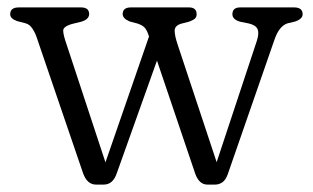

<svg xmlns="http://www.w3.org/2000/svg" viewBox="-20 -487 844 518"><path d="M260 11H239Q215 11 204 -20L79 -386Q74.5 -399.5 67.2 -410.2Q60 -421 49.5 -424L26.5 -430Q7.5 -436.5 7.5 -448.5Q7.5 -467 30.5 -467H198.5Q220.5 -467 220.5 -449Q220.5 -435 199.5 -428.5L179 -423.5Q150 -416.5 150.5 -404Q151 -391.5 159.5 -367.5L264.5 -49L382 -388.5L380 -394.5Q375.5 -407 369.8 -413Q364 -419 351 -423.5L330 -429Q311 -437 311 -449Q311 -467 333 -467H490Q510.5 -467 510.5 -448.5Q510.5 -440.5 505.2 -436.2Q500 -432 490 -428.5L468.5 -423Q451 -417.5 451.2 -403.8Q451.5 -390 459 -367.5L564.5 -49.5L673 -377Q679.5 -397 675 -408Q670.5 -419 652 -423.5L627.5 -428.5Q607 -434.5 607 -448.5Q607 -467 628 -467H773.5Q796.5 -467 796.5 -448.5Q796.5 -436 776.5 -429L755.5 -424Q733 -416.5 720.5 -380L594.5 -17Q589 -1.5 580 4.8Q571 11 560.5 11H539.5Q517 11 506.5 -19L403.5 -323.5L294.5 -18Q284 11 260 11Z"/></svg>

Font: Fraunces 9pt SuperSoft Light
Style: Regular
Weight: 300
Version: Version 1.000;[b76b70a41]